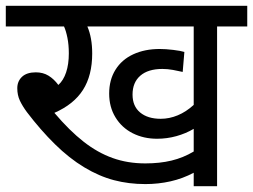

<svg xmlns="http://www.w3.org/2000/svg" viewBox="-20 -642 873 662"><path d="M647.9 -119.6V-197.8Q620.6 -181.6 588.1 -172.6Q555.7 -163.6 521.5 -163.6Q475.1 -163.6 437.5 -182.6Q399.9 -201.7 378.2 -237.3Q356.4 -272.9 356.4 -319.3Q356.4 -366.7 378.2 -401.6Q399.9 -436.5 439.5 -454.8Q479 -473.1 530.8 -473.1Q550.8 -473.1 577.1 -470Q603.5 -466.8 615.7 -462.9L609.9 -394Q594.7 -397.5 576.4 -400.9Q558.1 -404.3 540 -404.3Q490.7 -404.3 463.9 -381.1Q437 -357.9 437 -315.9Q437 -275.9 463.1 -254.2Q489.3 -232.4 534.2 -232.4Q564 -232.4 592.8 -244.4Q621.6 -256.3 647.9 -280.3V-550.8H281.2Q297.9 -512.2 297.9 -457.5Q297.9 -381.8 266.1 -332Q234.4 -282.2 167.5 -252.9Q219.7 -191.4 268.1 -153.6Q316.4 -115.7 368.2 -97.2Q419.9 -78.6 481 -78.6Q531.2 -78.6 571.5 -88.4Q611.8 -98.1 647.9 -119.6ZM832.5 -550.8H728.5V0H647.9V-46.4Q610.4 -26.4 568.1 -16.8Q525.9 -7.3 481.4 -7.3Q423.8 -7.3 372.8 -20.8Q321.8 -34.2 270.3 -65.2Q218.8 -96.2 169.2 -145Q119.6 -193.8 72.8 -255.4Q57.6 -275.9 48.6 -294.9Q39.6 -314 39.6 -337.9Q39.6 -361.8 55.9 -377.2Q72.3 -392.6 103.5 -392.6Q128.4 -392.6 147.2 -381.1Q166 -369.6 181.2 -349.1Q198.7 -364.7 208 -392.6Q217.3 -420.4 217.3 -458Q217.3 -487.8 212.4 -512Q207.5 -536.1 200.7 -550.8H0V-622.1H832.5Z"/></svg>

Font: NotoSans
Style: Regular
Weight: 400
Designer: Monotype Design team
Foundry: Monotype Imaging Inc.
Version: Version 1.04; ttfautohint (v1.4.1)